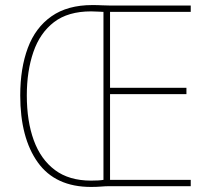

<svg xmlns="http://www.w3.org/2000/svg" viewBox="-20 -736 831 759"><path d="M345 -716Q368 -716 383.5 -715Q399 -714 420 -714H734V-689H415V-389H717V-364H415V-25H734V0H412Q397 0 379.5 1.5Q362 3 340 3Q199 3 129.5 -94Q60 -191 60 -359Q60 -466 90 -546.5Q120 -627 183.5 -671.5Q247 -716 345 -716ZM340 -691Q249 -691 193.5 -648.5Q138 -606 112 -530.5Q86 -455 86 -359Q86 -257 113.5 -181.5Q141 -106 197 -64Q253 -22 340 -22Q373 -22 389 -25V-689Q381 -689 369 -690Q357 -691 340 -691Z"/></svg>

Font: Noto Sans SemiCondensed Thin
Style: Regular
Weight: 100
Width: 4
Designer: Monotype Design Team
Foundry: Monotype Imaging Inc.
Version: Version 2.013; ttfautohint (v1.8.4.7-5d5b)